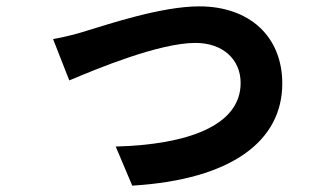

<svg xmlns="http://www.w3.org/2000/svg" viewBox="-20 -548 1040 604"><path d="M147 -425 198 -295C283 -331 480 -413 595 -413C681 -413 737 -361 737 -287C737 -152 569 -93 344 -87L396 36C711 17 868 -106 868 -285C868 -435 763 -528 607 -528C487 -528 319 -471 252 -451C222 -441 176 -430 147 -425Z"/></svg>

Font: Noto Sans KR Bold
Style: Regular
Weight: 700
Designer: Ryoko NISHIZUKA  (kana & ideographs); Paul D. Hunt (Latin, Greek & Cyrillic); Wenlong ZHANG  (bopomofo); Sandoll Communi
Foundry: Adobe Systems Incorporated
Version: Version 1.004;PS 1.004;hotconv 1.0.82;makeotf.lib2.5.63406